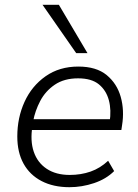

<svg xmlns="http://www.w3.org/2000/svg" viewBox="-20 -771 575 799"><path d="M269 8Q202 8 153 -17.5Q104 -43 78 -90Q52 -137 52 -203Q52 -281 82 -347Q112 -413 169.5 -453.5Q227 -494 306 -494Q381 -494 424 -458.5Q467 -423 482.5 -367.5Q498 -312 488 -250L485 -230H97L104 -275H455L436 -262Q444 -313 433 -354Q422 -395 391.5 -420Q361 -445 305 -445Q247 -445 208 -418.5Q169 -392 147.5 -351Q126 -310 118 -267L115 -246Q105 -185 120.5 -139.5Q136 -94 174.5 -68.5Q213 -43 270 -43Q317 -43 357 -57Q397 -71 430 -102L455 -59Q422 -26 371.5 -9Q321 8 269 8ZM297 -550 157 -751H225L344 -550Z"/></svg>

Font: Nunito Sans 12pt Light
Style: Italic
Weight: 300
Italic angle: -9°
Designer: Vernon Adams
Foundry: Vernon Adams
Version: Version 3.101;gftools[0.9.27]